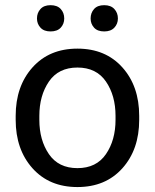

<svg xmlns="http://www.w3.org/2000/svg" viewBox="-20 -719 607 753"><path d="M41.5 -249Q41.5 -132.8 107.4 -59.1Q173.3 14.6 283.7 14.6Q394 14.6 460 -59.1Q525.9 -132.8 525.9 -249V-264.6Q525.9 -380.9 460 -454.6Q394 -528.3 283.7 -528.3Q173.3 -528.3 107.4 -454.6Q41.5 -380.9 41.5 -264.6ZM134.3 -264.6Q134.3 -344.2 171.9 -399.2Q209.5 -454.1 283.7 -454.1Q357.9 -454.1 395.5 -399.2Q433.1 -344.2 433.1 -264.6V-249Q433.1 -169.4 395.5 -114.5Q357.9 -59.6 283.7 -59.6Q209.5 -59.6 171.9 -114.5Q134.3 -169.4 134.3 -249ZM125 -646.5Q125 -625.5 138.7 -610.6Q152.3 -595.7 178.2 -595.7Q204.6 -595.7 218.3 -610.6Q231.9 -625.5 231.9 -646.5Q231.9 -668.5 218.3 -683.6Q204.6 -698.7 178.2 -698.7Q152.3 -698.7 138.7 -683.6Q125 -668.5 125 -646.5ZM335.4 -646.5Q335.4 -625.5 348.9 -610.6Q362.3 -595.7 388.7 -595.7Q414.6 -595.7 428.5 -610.6Q442.4 -625.5 442.4 -646.5Q442.4 -668.5 428.5 -683.6Q414.6 -698.7 388.7 -698.7Q362.3 -698.7 348.9 -683.6Q335.4 -668.5 335.4 -646.5Z"/></svg>

Font: Roboto Flex
Style: Regular
Weight: 400
Designer: Berlow after Robertson
Foundry: Google
Version: Version 3.200;gftools[0.9.32]